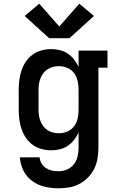

<svg xmlns="http://www.w3.org/2000/svg" viewBox="-20 -803 640 1036"><path d="M296 213Q271 213 246.5 209.5Q222 206 198.5 197.5Q175 189 154.5 174Q134 159 119.5 139Q105 119 97 95Q89 71 87 46H194Q195 64 204.5 79.5Q214 95 229 104.5Q244 114 261.5 117.5Q279 121 296 121Q320 121 342 111.5Q364 102 378.5 83.5Q393 65 398.5 41.5Q404 18 404 -5V-88Q394 -67 379.5 -48Q365 -29 345.5 -16Q326 -3 303 2.5Q280 8 256 8Q230 8 204 1Q178 -6 156.5 -21.5Q135 -37 120 -59Q105 -81 96.5 -106Q88 -131 84.5 -157.5Q81 -184 81 -210V-320Q81 -346 84.5 -372.5Q88 -399 96.5 -424Q105 -449 120 -471Q135 -493 156.5 -508.5Q178 -524 204 -531Q230 -538 256 -538Q280 -538 303 -532.5Q326 -527 345.5 -514Q365 -501 379.5 -482Q394 -463 404 -442V-530H560V-438H511V-5Q511 24 506 53Q501 82 488 108Q475 134 454.5 155Q434 176 408.5 189.5Q383 203 354 208Q325 213 296 213ZM299 -84Q322 -84 344 -93.5Q366 -103 380 -122Q394 -141 399 -164Q404 -187 404 -210V-320Q404 -343 399 -366Q394 -389 380 -408Q366 -427 344 -436.5Q322 -446 299 -446Q283 -446 267.5 -442.5Q252 -439 238.5 -430.5Q225 -422 215 -409.5Q205 -397 199 -382Q193 -367 190.5 -351.5Q188 -336 188 -320V-210Q188 -194 190.5 -178.5Q193 -163 199 -148Q205 -133 215 -120.5Q225 -108 238.5 -99.5Q252 -91 267.5 -87.5Q283 -84 299 -84ZM355 -597H245L113 -717L192 -783L300 -660L408 -783L487 -717Z"/></svg>

Font: Iosevka Curly Slab SmBdEx
Style: Regular
Weight: 600
Width: 7
Monospace: yes
Designer: Belleve Invis
Foundry: Belleve Invis
Version: Version 11.1.0; ttfautohint (v1.8.3)